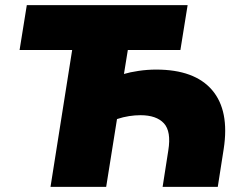

<svg xmlns="http://www.w3.org/2000/svg" viewBox="-20 -725 948 745"><path d="M176 0 260 -531H56L84 -705H708L680 -531H476L461 -438Q484 -445 518 -450Q552 -455 586 -455Q735 -455 803 -375.5Q871 -296 848 -147L825 0H611L633 -141Q645 -215 616 -246.5Q587 -278 525 -278Q504 -278 481 -274.5Q458 -271 434 -263L392 0Z"/></svg>

Font: Mulish ExtraBlack
Style: Italic
Weight: 1000
Italic angle: -9°
Designer: Vernon Adams
Foundry: Vernon Adams
Version: Version 3.603; ttfautohint (v1.8.3)